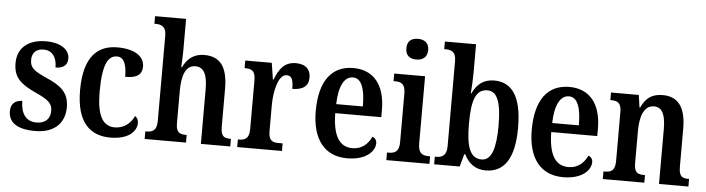

<svg xmlns="http://www.w3.org/2000/svg" viewBox="-47 -968 4356 1184"><g transform="rotate(5 2131.0 -376.0)"><path d="M195 10C312 10 378 -52 378 -153C378 -243 328 -283 238 -322C159 -357 133 -376 133 -425C133 -468 158 -495 205 -495C255 -495 287 -458 287 -391C336 -391 361 -413 361 -453C361 -502 315 -547 215 -547C110 -547 39 -495 39 -397C39 -307 84 -269 183 -224C257 -190 284 -169 284 -123C284 -75 257 -43 198 -43C134 -43 101 -91 101 -168C65 -168 30 -150 30 -99C30 -30 82 10 195 10Z M661 10C780 10 823 -48 823 -94C823 -113 815 -127 802 -136C782 -91 741 -55 682 -55C604 -55 571 -128 571 -266C571 -441 606 -492 660 -492C707 -492 720 -437 720 -371C801 -371 824 -400 824 -444C824 -506 766 -548 657 -548C541 -548 450 -481 450 -265C450 -65 536 10 661 10Z M873 0H1129V-47H1127C1088 -47 1063 -55 1063 -113V-315C1063 -406 1084 -474 1146 -474C1201 -474 1221 -424 1221 -338V0H1403V-47H1400C1361 -47 1340 -56 1340 -118V-352C1340 -489 1291 -548 1196 -548C1124 -548 1086 -508 1064 -461H1059C1060 -476 1063 -520 1063 -560V-760H871V-713H880C908 -713 944 -705 944 -648V-118C944 -56 915 -47 878 -47H873Z M1446 0H1723V-47H1698C1662 -47 1636 -55 1636 -114V-275C1636 -360 1659 -468 1711 -468C1744 -468 1753 -442 1753 -387C1819 -387 1853 -414 1853 -465C1853 -514 1825 -547 1762 -547C1692 -547 1659 -502 1633 -434H1629L1613 -536H1449V-489H1452C1490 -489 1516 -480 1516 -421V-119C1516 -56 1488 -47 1449 -47H1446Z M2127 10C2247 10 2298 -51 2298 -98C2298 -118 2286 -131 2271 -136C2251 -92 2214 -55 2154 -55C2074 -55 2032 -119 2030 -261H2315V-306C2315 -464 2240 -548 2118 -548C1985 -548 1909 -452 1909 -264C1909 -91 1985 10 2127 10ZM2196 -317H2031C2034 -428 2066 -490 2120 -490C2175 -490 2196 -422 2196 -317Z M2499 -634C2536 -634 2567 -652 2567 -698C2567 -745 2536 -762 2499 -762C2460 -762 2432 -745 2432 -698C2432 -652 2460 -634 2499 -634ZM2369 0H2636V-47H2626C2588 -47 2562 -59 2562 -120V-536H2371V-489H2382C2418 -489 2444 -477 2444 -420V-117C2444 -59 2417 -47 2379 -47H2369Z M2984 10C3097 10 3161 -76 3161 -269C3161 -462 3100 -547 2989 -547C2921 -547 2881 -510 2856 -456H2852C2855 -485 2858 -546 2858 -582V-760H2665V-713H2670C2708 -713 2738 -704 2738 -646V-118C2738 -56 2705 -47 2671 -47H2665V0H2823L2845 -78H2851C2876 -26 2918 10 2984 10ZM2954 -55C2879 -55 2857 -132 2857 -270C2857 -411 2880 -483 2953 -483C3015 -483 3040 -414 3040 -271C3040 -132 3015 -55 2954 -55Z M3464 10C3584 10 3635 -51 3635 -98C3635 -118 3623 -131 3608 -136C3588 -92 3551 -55 3491 -55C3411 -55 3369 -119 3367 -261H3652V-306C3652 -464 3577 -548 3455 -548C3322 -548 3246 -452 3246 -264C3246 -91 3322 10 3464 10ZM3533 -317H3368C3371 -428 3403 -490 3457 -490C3512 -490 3533 -422 3533 -317Z M3709 0H3966V-47H3962C3923 -47 3899 -55 3899 -113V-315C3899 -398 3920 -474 3985 -474C4039 -474 4057 -423 4057 -338V0H4239V-47H4235C4196 -47 4176 -56 4176 -118V-352C4176 -489 4125 -548 4033 -548C3967 -548 3928 -521 3900 -459H3896L3885 -536H3713V-489H3718C3755 -489 3781 -480 3781 -422V-118C3781 -56 3754 -47 3715 -47H3709Z"/></g></svg>

Font: Noto Serif Georgian Condensed SemiBold
Style: Regular
Weight: 600
Width: 3
Designer: Monotype Design Team, Akaki Razmadze
Foundry: Google LLC
Version: Version 2.003